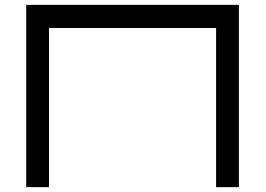

<svg xmlns="http://www.w3.org/2000/svg" viewBox="-20 -770 1096 790"><path d="M87.9 -750V0H181.6V-654.8H869.1V0H962.9V-750H869.1H181.6Z"/></svg>

Font: Michroma+
Style: Regular
Weight: 400
Designer: beogot
Foundry: beogot
Version: Version